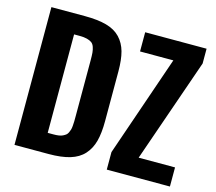

<svg xmlns="http://www.w3.org/2000/svg" viewBox="-112 -950 1224 1090"><g transform="rotate(15 499.5 -405.0)"><path d="M602.5 0V-103L807.1 -696.8H611.3V-809.6H972.2V-722.7L759.8 -112.3H973.6V0ZM60.1 0V-809.6H256.8Q333.5 -809.6 384.5 -795.4Q435.5 -781.2 466.1 -749Q496.6 -716.8 509.3 -670.7Q522 -624.5 522 -555.2V-263.2Q522 -192.9 509.3 -145Q496.6 -97.2 466.3 -63.7Q436 -30.3 385.7 -15.1Q335.4 0 260.7 0ZM224.6 -114.7H258.8Q275.9 -114.7 289.3 -116.7Q302.7 -118.7 312.5 -123.5Q322.3 -128.4 329.1 -133.5Q335.9 -138.7 340.6 -148.4Q345.2 -158.2 347.9 -166.7Q350.6 -175.3 351.8 -190.4Q353 -205.6 353.3 -217.3Q353.5 -229 353.5 -249V-573.7Q353.5 -602.5 352.1 -619.6Q350.6 -636.7 345.2 -652.6Q339.8 -668.5 329.3 -676.3Q318.8 -684.1 301.3 -688.7Q283.7 -693.4 257.3 -693.4H224.6Z"/></g></svg>

Font: Oswald
Style: DemiBold
Weight: 600
Designer: Vernon Adams
Foundry: Vernon Adams
Version: 3.0; ttfautohint (v0.95) -l 8 -r 50 -G 200 -x 0 -w "G" -W -c